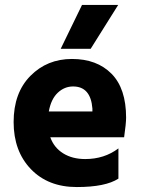

<svg xmlns="http://www.w3.org/2000/svg" viewBox="-20 -750 573 775"><path d="M346 -553H225L311 -730H457ZM275 -401Q240 -401 213 -375.5Q186 -350 177 -300H353V-312Q346 -401 275 -401ZM458 -29Q406 5 290 5Q174 5 104.5 -67.5Q35 -140 35 -257.5Q35 -375 102.5 -443.5Q170 -512 270.5 -512Q371 -512 430 -452.5Q489 -393 489 -275Q489 -252 481 -196H183Q198 -154 235 -131Q272 -108 324 -108Q401 -108 458 -151Z"/></svg>

Font: Hind Vadodara
Style: Bold
Weight: 700
Designer: Hitesh Malaviya
Foundry: Indian Type Foundry
Version: Version 0.702;PS 1.0;hotconv 1.0.81;makeotf.lib2.5.63406